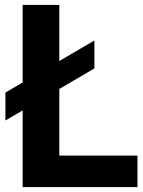

<svg xmlns="http://www.w3.org/2000/svg" viewBox="-20 -760 582 780"><path d="M72 0V-740H221V-128H538.5V0ZM2 -270.5V-384L363.5 -595.5V-482Z"/></svg>

Font: Encode Sans Semi Condensed
Style: Bold
Weight: 700
Width: 4
Designer: Multiple Designers
Foundry: Impallari Type
Version: Version 3.000; ttfautohint (v1.8.3) -l 8 -r 50 -G 200 -x 14 